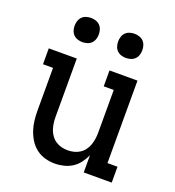

<svg xmlns="http://www.w3.org/2000/svg" viewBox="-134 -840 869 954"><g transform="rotate(20 300.0 -363.0)"><path d="M262 8Q236 8 210.5 1Q185 -6 164 -22Q143 -38 129 -60Q115 -82 106.5 -107Q98 -132 95 -158Q92 -184 92 -210V-436H39V-520H187V-210Q187 -193 189.5 -176.5Q192 -160 197.5 -144.5Q203 -129 213 -115.5Q223 -102 237 -93Q251 -84 267 -80Q283 -76 300 -76Q317 -76 333 -80Q349 -84 363 -93Q377 -102 387 -115.5Q397 -129 402.5 -144.5Q408 -160 410.5 -176.5Q413 -193 413 -210V-436H360V-520H508V-84H561V0H413V-91Q403 -69 388.5 -49.5Q374 -30 354 -17Q334 -4 310 2Q286 8 262 8ZM415 -606Q402 -606 389.5 -610Q377 -614 368 -623Q359 -632 355 -644.5Q351 -657 351 -670Q351 -683 355 -695.5Q359 -708 368 -717Q377 -726 389.5 -730Q402 -734 415 -734Q428 -734 440.5 -730Q453 -726 462 -717Q471 -708 475 -695.5Q479 -683 479 -670Q479 -657 475 -644.5Q471 -632 462 -623Q453 -614 440.5 -610Q428 -606 415 -606ZM185 -606Q172 -606 159.5 -610Q147 -614 138 -623Q129 -632 125 -644.5Q121 -657 121 -670Q121 -683 125 -695.5Q129 -708 138 -717Q147 -726 159.5 -730Q172 -734 185 -734Q198 -734 210.5 -730Q223 -726 232 -717Q241 -708 245 -695.5Q249 -683 249 -670Q249 -657 245 -644.5Q241 -632 232 -623Q223 -614 210.5 -610Q198 -606 185 -606Z"/></g></svg>

Font: Iosevka Etoile Medium
Style: Regular
Weight: 500
Designer: Belleve Invis
Foundry: Belleve Invis
Version: Version 22.1.2; ttfautohint (v1.8.4)